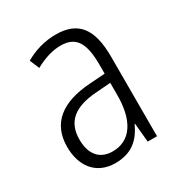

<svg xmlns="http://www.w3.org/2000/svg" viewBox="-136 -641 707 750"><g transform="rotate(-30 217.5 -266.0)"><path d="M219 -542C170 -542 122 -528 81 -504L99 -461C141 -484 179 -495 214 -495C280 -495 309 -457 309 -355V-314L238 -309C110 -300 39 -245 39 -139C39 -55 83 10 172 10C248 10 287 -30 312 -85H314L322 0H364V-359C364 -485 320 -542 219 -542ZM244 -267 310 -272V-216C310 -105 268 -35 185 -35C129 -35 95 -71 95 -140C95 -219 143 -260 244 -267Z"/></g></svg>

Font: Noto Sans Thai Looped Condensed Light
Style: Regular
Weight: 300
Width: 3
Designer: Sasikarn Vongin, Ben Mitchell
Foundry: The Fontpad Ltd
Version: Version 1.001